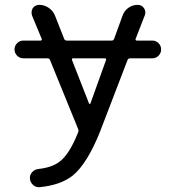

<svg xmlns="http://www.w3.org/2000/svg" viewBox="-20 -567 721 793"><path d="M418 -319.3Q418.9 -322.3 417.5 -324.2Q416 -326.2 414.1 -326.2H281.2Q279.3 -326.2 277.8 -324.2Q276.4 -322.3 277.3 -319.3L347.7 -139.6Q348.6 -137.7 350.6 -137.7Q352.5 -137.7 353.5 -139.6ZM76.2 -326.2Q61.5 -326.2 50.8 -336.9Q40 -347.7 40 -362.8Q40 -377.9 50.8 -388.7Q61.5 -399.4 76.2 -399.4H148.4Q150.4 -399.4 151.9 -401.4Q153.3 -403.3 152.3 -406.2L112.3 -502.9Q110.4 -509.8 110.4 -515.6Q110.4 -524.4 115.2 -533.2Q125 -546.9 142.6 -546.9Q163.1 -546.9 181.2 -534.7Q199.2 -522.5 207 -502.9L245.1 -406.2Q248 -399.4 255.9 -399.4H441.4Q448.2 -399.4 451.2 -406.2L486.3 -502.9Q493.2 -522.5 510.3 -534.7Q527.3 -546.9 548.8 -546.9Q565.4 -546.9 574.7 -533.2Q584 -519.5 578.1 -503.9L540 -406.2Q539.1 -403.3 540.5 -401.4Q542 -399.4 544.9 -399.4H609.4Q624 -399.4 634.8 -388.7Q645.5 -377.9 645.5 -362.8Q645.5 -347.7 634.8 -336.9Q624 -326.2 609.4 -326.2H517.6Q509.8 -326.2 506.8 -319.3L393.6 -24.4Q340.8 108.4 280.3 158.2Q229.5 198.2 142.6 206.1Q140.6 206.1 139.6 206.1Q126 206.1 116.2 196.3Q104.5 185.5 103.5 169.9Q102.5 155.3 112.8 144Q123 132.8 138.7 130.9Q195.3 125 227.5 99.6Q267.6 68.4 302.7 -20.5Q305.7 -27.3 302.7 -34.2L186.5 -319.3Q183.6 -326.2 175.8 -326.2Z"/></svg>

Font: Gen Jyuu Gothic Regular
Style: Regular
Weight: 400
Designer: [Source Han Sans]
Ryoko NISHIZUKA  (kana & ideographs); Paul D. Hunt (Latin, Greek & Cyrillic); Wenlong ZHANG  (bopomofo
Version: Version 1.002.20150607